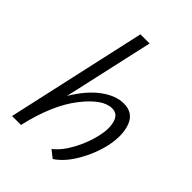

<svg xmlns="http://www.w3.org/2000/svg" viewBox="-209 -811 919 919"><g transform="rotate(45 250.0 -351.5)"><path d="M370 -421Q433 -421 454.5 -366Q476 -311 459 -229Q443 -157 404.5 -90.5Q366 -24 317 8L279 -22Q319 -53 350.5 -112Q382 -171 395 -230Q408 -285 396.5 -325Q385 -365 347 -365Q284 -365 209 -268.5Q134 -172 95 -2V0H34L192 -711H254L152 -254Q201 -336 258.5 -378.5Q316 -421 370 -421Z"/></g></svg>

Font: EauTestInfant
Style: Italic
Weight: 400
Italic angle: -12°
Designer: Christian Thalmann (Catharsis Fonts)
Version: Version 0.001;PS 000.001;hotconv 1.0.88;makeotf.lib2.5.64775